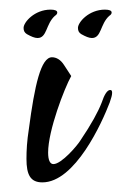

<svg xmlns="http://www.w3.org/2000/svg" viewBox="-20 -404 253 399"><path d="M171 -325C191 -325 188 -354 207 -371C210 -373 212 -375 212 -378C212 -382 207 -384 198 -384C165 -384 142 -358 142 -346C142 -340 144 -336 149 -333C158 -328 165 -325 171 -325ZM58 -325C78 -325 75 -354 94 -371C97 -373 99 -375 99 -378C99 -382 94 -384 85 -384C52 -384 29 -358 29 -346C29 -340 31 -336 36 -333C45 -328 52 -325 58 -325ZM68 -25C136 -25 192 -149 208 -191C211 -200 213 -206 213 -211C213 -215 212 -217 209 -217C203 -217 197 -208 191 -190C184 -172 170 -146 147 -112C141 -102 108 -63 91 -63C84 -63 80 -71 80 -87C80 -133 114 -221 128 -246C125 -251 120 -258 113 -269C106 -280 97 -285 88 -285C65 -285 52 -227 40 -136C36 -111 35 -91 35 -74C35 -41 43 -25 68 -25Z"/></svg>

Font: Comforter
Style: Regular
Weight: 400
Designer: Robert E. Leuschke
Foundry: Robert E. Leuschke
Version: Version 1.013; ttfautohint (v1.8.3)